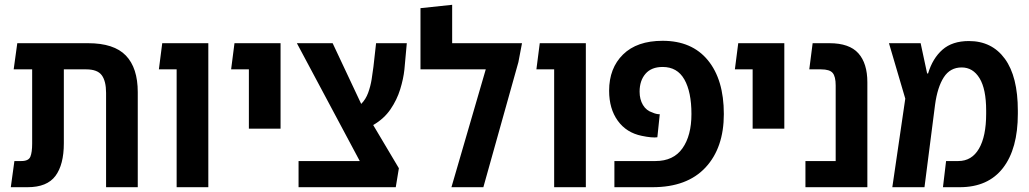

<svg xmlns="http://www.w3.org/2000/svg" viewBox="-20 -780 4289 800"><path d="M25 0 40 -109H69Q99 -109 106.5 -127Q114 -145 114 -182V-491H37L52 -600H347Q455 -600 504.5 -548.5Q554 -497 554 -396V0H422V-393Q422 -442 404 -466.5Q386 -491 339 -491H246V-183Q246 -94 211 -47Q176 0 95 0Z M716 0V-491H642L656 -600H848V0Z M1017 -244V-491H943L957 -600H1149V-244Z M1224 0V-109H1479L1217 -600H1366L1485 -347Q1504 -366 1514 -393.5Q1524 -421 1528.5 -449.5Q1533 -478 1536 -502L1547 -600H1675L1665 -490Q1661 -452 1647.5 -408Q1634 -364 1607 -324.5Q1580 -285 1535 -259L1642 -79L1629 0Z M1864 -600H2155L2140 -521L1994 0H1861L2004 -491H1732V-746L1864 -760Z M2289 0V-491H2215L2229 -600H2421V0Z M2540 0V-109H2711Q2786 -109 2823.5 -162Q2861 -215 2861 -305Q2861 -397 2831.5 -449Q2802 -501 2741 -501Q2694 -501 2669.5 -472.5Q2645 -444 2645 -398Q2645 -366 2659 -342.5Q2673 -319 2699 -311Q2714 -304 2729 -304L2719 -208Q2697 -205 2654 -214Q2590 -227 2554 -277Q2518 -327 2518 -402Q2518 -496 2576 -553Q2634 -610 2741 -610Q2863 -610 2929.5 -529Q2996 -448 2996 -305Q2996 -164 2919.5 -82Q2843 0 2699 0Z M3116 -244V-491H3042L3056 -600H3248V-244Z M3336 0V-109H3462V-424Q3462 -461 3449.5 -476Q3437 -491 3401 -491H3352L3366 -600H3436Q3519 -600 3556.5 -558Q3594 -516 3594 -437V0Z M3698 0 3752 -369 3684 -600H3816L3843 -474H3847Q3866 -537 3907 -573Q3948 -609 4017 -609Q4113 -609 4167 -535Q4221 -461 4221 -319V-306Q4221 -160 4159 -80Q4097 0 3979 0H3909L3922 -109H3973Q4029 -109 4059 -160.5Q4089 -212 4089 -306V-319Q4089 -409 4061.5 -454Q4034 -499 3987 -499Q3939 -499 3912.5 -458Q3886 -417 3876 -343L3832 0Z"/></svg>

Font: Noto Sans Hebrew Condensed SemiBold
Style: Regular
Weight: 600
Width: 3
Designer: Ben Nathan
Foundry: Google LLC
Version: Version 3.001; ttfautohint (v1.8.4.7-5d5b)